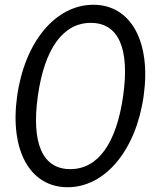

<svg xmlns="http://www.w3.org/2000/svg" viewBox="-20 -774 643 806"><path d="M264 12C422 12 551 -144 583 -371C615 -598 530 -754 372 -754C213 -754 84 -598 52 -371C20 -144 105 12 264 12ZM275 -64C158 -64 111 -173 139 -372C167 -570 245 -678 361 -678C478 -678 525 -570 497 -372C469 -173 392 -64 275 -64Z"/></svg>

Font: Cheyenne Sans
Style: Italic
Weight: 400
Italic angle: -8.13011°
Designer: The Public Sans project authors (U.S. Web Design System), Libre Franklin designed by Pablo Impallari and Rodrigo Fuenzal
Foundry: The Cheyenne Sans Project Authors
Version: Version 2.007